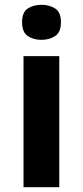

<svg xmlns="http://www.w3.org/2000/svg" viewBox="-20 -780 345 800"><path d="M153 -760Q186 -760 210 -744.5Q234 -729 234 -687Q234 -646 210 -630Q186 -614 153 -614Q119 -614 95.5 -630Q72 -646 72 -687Q72 -729 95.5 -744.5Q119 -760 153 -760ZM227 -546V0H78V-546Z"/></svg>

Font: Noto Sans Balinese
Style: Bold
Weight: 700
Designer: Aditya Bayu, David Williams
Foundry: David Williams
Version: Version 2.005; ttfautohint (v1.8.4.7-5d5b)